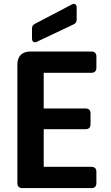

<svg xmlns="http://www.w3.org/2000/svg" viewBox="-20 -964 568 984"><path d="M474 -617V-675C474 -691 465 -700 449 -700H136C93 -700 69 -676 69 -633V-26C69 -9 78 0 94 0H449C465 0 474 -9 474 -26V-84C474 -100 465 -109 449 -109H204V-302H419C435 -302 444 -311 444 -327V-383C444 -399 435 -408 419 -408H204V-591H449C465 -591 474 -600 474 -617ZM348 -941 159 -842C149 -837 144 -829 144 -818V-767C144 -751 154 -743 169 -750L357 -839C368 -844 373 -852 373 -864V-925C373 -942 362 -949 348 -941Z"/></svg>

Font: Arvore Sans SemiBold
Style: Regular
Weight: 600
Designer: Jonny Pinhorn (Latin) Dan Schunck (customization for Arvore)
Version: Version 1.000;Glyphs 3.3 (3305)